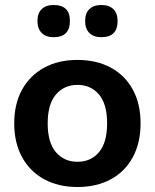

<svg xmlns="http://www.w3.org/2000/svg" viewBox="-20 -739 621 769"><path d="M290 10Q214 10 157 -21Q100 -52 68.5 -109.5Q37 -167 37 -245Q37 -323 68.5 -380Q100 -437 157 -468Q214 -499 290 -499Q367 -499 424 -468Q481 -437 512 -380Q543 -323 543 -245Q543 -167 512 -109.5Q481 -52 424 -21Q367 10 290 10ZM290 -91Q344 -91 376.5 -129.5Q409 -168 409 -245Q409 -322 376.5 -360.5Q344 -399 290 -399Q237 -399 204 -360.5Q171 -322 171 -245Q171 -168 204 -129.5Q237 -91 290 -91ZM386 -590Q355 -590 338 -607Q321 -624 321 -655Q321 -686 338 -702.5Q355 -719 386 -719Q417 -719 434 -702.5Q451 -686 451 -655Q451 -590 386 -590ZM195 -590Q164 -590 147 -607Q130 -624 130 -655Q130 -686 147 -702.5Q164 -719 195 -719Q260 -719 260 -655Q260 -590 195 -590Z"/></svg>

Font: Chiron GoRound TC SB
Style: Regular
Weight: 500
Designer: Ryoko NISHIZUKA 西塚涼子 (kana, bopomofo & ideographs); Paul D. Hunt (Latin, Greek & Cyrillic); Sandoll Communications 산돌커뮤니
Foundry: Adobe
Version: Version 1.000;hotconv 1.1.1;makeotfexe 2.6.0